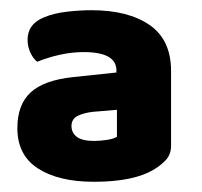

<svg xmlns="http://www.w3.org/2000/svg" viewBox="-20 -643 395 376"><path d="M209 -375V-428L162 -424Q144 -422 132 -416Q120 -410 120 -396Q120 -383 130.5 -375Q141 -367 164 -367Q176 -367 189 -369Q202 -371 209 -375ZM315 -504V-358Q315 -341 305.5 -330.5Q296 -320 283 -312Q243 -287 164 -287Q95 -287 54.5 -313Q14 -339 14 -392Q14 -438 40 -462Q66 -486 123 -492L208 -501V-505Q208 -541 144 -541Q120 -541 96 -535.5Q72 -530 53 -522Q45 -528 39.5 -540Q34 -552 34 -565Q34 -596 66 -609Q85 -617 110.5 -620Q136 -623 159 -623Q231 -623 273 -594Q315 -565 315 -504Z"/></svg>

Font: Baloo 2 Latin ExtraBold
Style: Regular
Weight: 400
Designer: Sarang Kulkarni and Ek Type
Foundry: Ek Type
Version: Version 1.001